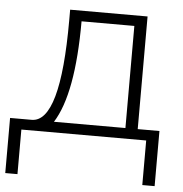

<svg xmlns="http://www.w3.org/2000/svg" viewBox="-51 -562 760 796"><g transform="rotate(5 329.0 -164.0)"><path d="M182.6 -43.9H480V-468.8H260.3Q260.3 -166.5 182.6 -43.9ZM0 185.5V-43.9H89.8Q209 -43.9 209 -468.8V-512.7H531.2V-43.9H621.6V185.5H570.3V0H50.8V185.5Z"/></g></svg>

Font: Voltera Light
Style: Light
Weight: 300
Designer: Bernd Montag
Version: Version 1.301